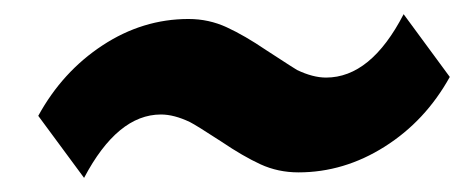

<svg xmlns="http://www.w3.org/2000/svg" viewBox="-20 -462 669 272"><path d="M551.8 -441.9 617.2 -353Q582.5 -290.5 524.9 -254.2Q467.3 -217.8 402.8 -217.8Q374 -217.8 349.1 -229.2Q324.2 -240.7 293.9 -261.2Q257.8 -284.7 249 -289.1Q226.6 -299.8 208 -299.8Q146.5 -299.8 99.1 -210L34.2 -297.9Q68.4 -360.4 125.2 -397.7Q182.1 -435.1 247.1 -435.1Q275.9 -435.1 301.3 -423.3Q326.7 -411.6 356.9 -391.1Q400.4 -362.8 400.9 -362.8Q423.3 -352.1 441.9 -352.1Q505.4 -352.1 551.8 -441.9Z"/></svg>

Font: Sinkin Sans 700 Bold Italic
Style: Bold Italic
Weight: 700
Italic angle: -112°
Designer: Keith Bates
Foundry: K-Type
Version: Sinkin Sans (version 1.0)  by Keith Bates   •   © 2014   www